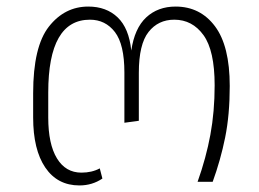

<svg xmlns="http://www.w3.org/2000/svg" viewBox="-20 -554 790 585"><path d="M81 -196V-270Q81 -412 129 -473Q177 -534 249 -534Q304 -534 338.5 -501Q373 -468 380 -400Q390 -468 425.5 -501Q461 -534 515 -534Q590 -534 635 -474Q680 -414 680 -292Q680 -204 666 -135Q652 -66 628 0H582Q608 -73 621 -143.5Q634 -214 634 -294Q634 -400 600 -447Q566 -494 511 -494Q462 -494 432.5 -456.5Q403 -419 403 -332V-186L359 -180V-333Q359 -419 330 -456.5Q301 -494 254 -494Q127 -494 127 -272V-196Q127 -115 153.5 -71.5Q180 -28 228 -28Q260 -28 284 -41L292 -10Q261 11 222 11Q155 11 118 -43.5Q81 -98 81 -196Z"/></svg>

Font: FiraGO ExtraLight
Style: Regular
Weight: 200
Designer: bBox Type
Foundry: bBox Type GmbH
Version: Version 1.001